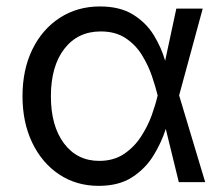

<svg xmlns="http://www.w3.org/2000/svg" viewBox="-20 -573 704 604"><path d="M290.5 11.7Q220.2 11.7 166 -24.4Q111.8 -60.5 81.3 -124.3Q50.8 -188 50.8 -270.5Q50.8 -354 81.8 -417.5Q112.8 -481 168 -516.8Q223.1 -552.7 294.4 -552.7Q357.4 -552.7 398.7 -527.1Q439.9 -501.5 463.9 -462.2Q487.8 -422.9 499.5 -381.8L534.7 -545.9H617.7L543.5 -272.9L625.5 0H542.5L501.5 -167.5Q488.3 -125.5 463.1 -84.2Q438 -43 396 -15.6Q354 11.7 290.5 11.7ZM476.1 -272.9 475.6 -274.4Q469.2 -300.3 457.8 -334Q446.3 -367.7 426.5 -399.9Q406.7 -432.1 375 -453.1Q343.3 -474.1 296.9 -474.1Q224.6 -474.1 182.4 -419.4Q140.1 -364.7 140.1 -270Q140.1 -176.8 181.4 -121.8Q222.7 -66.9 292 -66.9Q337.4 -66.9 369.6 -88.4Q401.9 -109.9 423.3 -142.8Q444.8 -175.8 457.3 -210.4Q469.7 -245.1 475.6 -271.5Z"/></svg>

Font: Inter-Regular
Style: Regular
Weight: 400
Designer: Rasmus Andersson
Foundry: rsms
Version: Version 4.000;git-a52131595